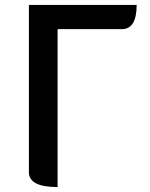

<svg xmlns="http://www.w3.org/2000/svg" viewBox="-20 -757 609 777"><path d="M213 0Q97 0 97 -60V-737H533Q533 -639 473 -639H213V0Z"/></svg>

Font: Swei Half Moon CJK TC
Style: Medium
Weight: 500
Version: Version 2.125